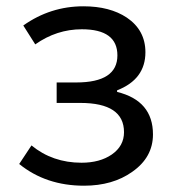

<svg xmlns="http://www.w3.org/2000/svg" viewBox="-20 -577 550 610"><path d="M41 -56 80 -115Q147 -60 239 -60Q297 -60 335 -86Q374 -113 374 -157Q374 -250 235 -250H160V-315H222Q353 -315 353 -401Q353 -484 240 -484Q160 -484 92 -436L54 -496Q140 -557 245 -557Q329 -557 383 -521Q442 -481 442 -411Q442 -325 352 -290V-285Q466 -257 466 -150Q466 -77 400 -31Q338 13 247 13Q126 13 41 -56Z"/></svg>

Font: KaiGen Gothic CN Regular
Style: Regular
Weight: 400
Designer: Ryoko NISHIZUKA  (kana & ideographs); Paul D. Hunt (Latin, Greek & Cyrillic); Wenlong ZHANG  (bopomofo); Sandoll Communi
Foundry: Adobe Systems Incorporated
Version: Version 1.002.20150501